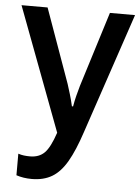

<svg xmlns="http://www.w3.org/2000/svg" viewBox="-52 -755 590 807"><g transform="rotate(5 242.5 -352.0)"><path d="M112 10Q77 10 47 0V-91Q59 -87 71 -85.5Q83 -84 97 -84Q135 -84 158 -107Q181 -130 202 -193L6 -714H116L228 -401Q234 -382 241 -359Q248 -336 254 -309H259Q263 -333 268.5 -354.5Q274 -376 280 -397L379 -714H485L314 -206Q288 -127 260.5 -79.5Q233 -32 197.5 -11Q162 10 112 10Z"/></g></svg>

Font: Noto Sans Condensed Medium
Style: Regular
Weight: 500
Width: 3
Designer: Monotype Design Team
Foundry: Monotype Imaging Inc.
Version: Version 2.013; ttfautohint (v1.8.4.7-5d5b)